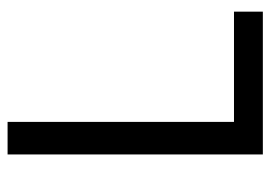

<svg xmlns="http://www.w3.org/2000/svg" viewBox="-126 -604 730 519"><g transform="rotate(-90 239.5 -345.0)"><path d="M81 0V-690H169V-78H467V0Z"/></g></svg>

Font: Cairo Play Medium
Style: Regular
Weight: 500
Version: Version 3.119